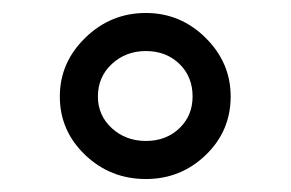

<svg xmlns="http://www.w3.org/2000/svg" viewBox="-20 -741 444 293"><path d="M71.3 -593.8Q71.3 -645.5 110.1 -683.3Q148.9 -721.2 202.6 -721.2Q255.4 -721.2 293.7 -683.3Q332 -645.5 332 -593.8Q332 -541 293.9 -504.4Q255.9 -467.8 202.6 -467.8Q148.4 -467.8 109.9 -504.6Q71.3 -541.5 71.3 -593.8ZM129.4 -593.8Q129.4 -564.9 150.6 -545.4Q171.9 -525.9 202.6 -525.9Q233.4 -525.9 253.7 -545.2Q273.9 -564.5 273.9 -593.8Q273.9 -624 253.7 -643.6Q233.4 -663.1 202.6 -663.1Q171.9 -663.1 150.6 -643.3Q129.4 -623.5 129.4 -593.8Z"/></svg>

Font: Bert Sans Medium
Style: Regular
Weight: 500
Designer: Christian Robertson, Adam Twardoch, & Cristiano Sobral
Foundry: Google
Version: Version 12.135;January 10, 2020;FontCreator 12.0.0.2547 64-b